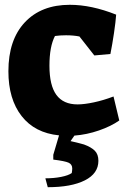

<svg xmlns="http://www.w3.org/2000/svg" viewBox="-20 -553 544 800"><path d="M390 117Q390 170 333.5 198.5Q277 227 179 227L169 190Q205 190 235 184Q265 178 279 168Q281 156 281 149Q281 132 266 125Q251 118 202 112V92L226 11Q125 1 70 -69.5Q15 -140 15 -256Q15 -387 83.5 -460Q152 -533 271 -533Q361 -533 464 -492Q462 -463 455 -415.5Q448 -368 440 -328L373 -322L311 -401Q286 -406 255 -406Q230 -406 209 -403Q186 -359 186 -279Q186 -197 215 -157.5Q244 -118 303 -118Q331 -118 371 -126.5Q411 -135 453 -151L477 -51Q443 -27 392.5 -9.5Q342 8 290 12L274 35Q298 40 330 49Q360 60 375 75Q390 90 390 117Z"/></svg>

Font: Suez One
Style: Regular
Weight: 400
Designer: Michal Sahar
Foundry: Hagilda
Version: Version 1.001